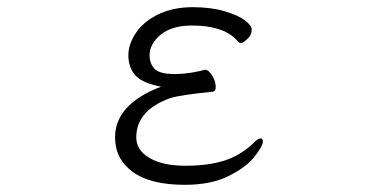

<svg xmlns="http://www.w3.org/2000/svg" viewBox="-20 -501 1040 534"><path d="M580 -259Q580 -247 572 -246Q481 -237 453 -228Q359 -194 359 -119Q359 -83 396 -61.5Q433 -40 496 -40Q558 -40 603 -54Q648 -68 685 -103Q697 -116 705 -116Q711 -116 711 -107Q711 -95 688 -65.5Q665 -36 616 -11.5Q567 13 494 13Q398 13 349 -23Q300 -59 300 -119Q300 -211 428 -260Q375 -270 356 -292Q337 -314 337 -347Q337 -378 358 -409.5Q379 -441 420 -461Q461 -481 516 -481Q566 -481 604 -470Q642 -459 661 -444.5Q680 -430 680 -419Q680 -402 666 -391Q656 -381 650 -381Q647 -381 643.5 -384Q640 -387 636 -392Q598 -430 514 -430Q458 -430 427 -404.5Q396 -379 396 -347Q396 -325 409.5 -310Q423 -295 467 -295Q486 -295 509.5 -298.5Q533 -302 549 -307H551Q560 -307 570 -291Q580 -275 580 -259Z"/></svg>

Font: JyunsaiKaai Light
Style: Regular
Weight: 300
Designer: Fontworks Inc.
Version: Version 0.030;April 7, 2024;FontCreator 14.0.0.2901 64-bit